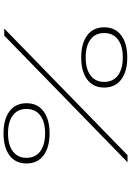

<svg xmlns="http://www.w3.org/2000/svg" viewBox="153 -897 744 1090"><g transform="rotate(-90 525.0 -352.0)"><path d="M313 -442.5Q233 -442.5 187.5 -477Q142 -511.5 142 -573.5Q142 -636 187.8 -670Q233.5 -704 313 -704Q392.5 -704 438.2 -670Q484 -636 484 -573.5Q484 -511 438.2 -476.8Q392.5 -442.5 313 -442.5ZM908 -700 189 0H149L868 -700ZM313 -678.5Q247.5 -678.5 210.8 -651Q174 -623.5 174 -573.5Q174 -523.5 210.5 -495.8Q247 -468 313 -468Q379 -468 415.2 -495.8Q451.5 -523.5 451.5 -573.5Q451.5 -623.5 415.2 -651Q379 -678.5 313 -678.5ZM744 -1.5Q664 -1.5 618.5 -36Q573 -70.5 573 -132.5Q573 -195 618.8 -229Q664.5 -263 744 -263Q823.5 -263 869.2 -229Q915 -195 915 -132.5Q915 -70 869.2 -35.8Q823.5 -1.5 744 -1.5ZM744 -237.5Q678.5 -237.5 641.8 -210Q605 -182.5 605 -132.5Q605 -82.5 641.5 -54.8Q678 -27 744 -27Q810 -27 846.2 -54.8Q882.5 -82.5 882.5 -132.5Q882.5 -182.5 846.2 -210Q810 -237.5 744 -237.5Z"/></g></svg>

Font: League Mono Extended Thin
Style: Regular
Weight: 100
Width: 9
Designer: Tyler Finck
Foundry: The League of Moveable Type / Tyler Finck
Version: Version 2.210